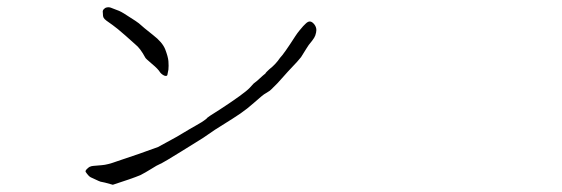

<svg xmlns="http://www.w3.org/2000/svg" viewBox="-20 -557 1540 526"><path d="M819.3 -423.8 804.7 -400.4Q797.9 -392.6 793.9 -387.7Q760.7 -352.5 757.8 -348.6Q739.3 -327.1 723.6 -312.5Q718.8 -307.6 714.8 -305.7Q710.9 -303.7 707 -300.8Q702.1 -298.8 675.8 -275.4Q657.2 -258.8 638.7 -246.1Q630.9 -240.2 568.4 -201.2Q543.9 -184.6 537.1 -179.7Q528.3 -173.8 477.5 -142.6Q426.8 -111.3 423.8 -110.4Q408.2 -103.5 393.6 -93.8Q377.9 -84 364.3 -77.1Q340.8 -67.4 289.1 -50.8Q261.7 -58.6 258.8 -58.6Q256.8 -57.6 228.5 -71.3Q222.7 -74.2 214.8 -85.9Q212.9 -88.9 218.3 -94.2Q223.6 -99.6 227.5 -100.6Q228.5 -101.6 235.4 -102.5Q248 -103.5 258.8 -104.5Q274.4 -105.5 300.8 -115.2Q304.7 -116.2 361.3 -135.7Q411.1 -153.3 413.1 -154.3L464.8 -182.6Q508.8 -209 514.6 -211.9Q536.1 -223.6 544.9 -231.4Q545.9 -232.4 546.4 -232.4Q546.9 -232.4 547.9 -234.4Q547.9 -235.4 582 -256.8Q649.4 -300.8 664.1 -316.4Q670.9 -324.2 674.8 -328.1Q675.8 -329.1 683.6 -335Q706.1 -355.5 707 -355.5Q708 -358.4 717.8 -367.2Q735.4 -380.9 747.1 -398.4Q757.8 -409.2 789.1 -458Q794.9 -466.8 799.8 -472.7Q812.5 -488.3 817.4 -492.2Q824.2 -499 830.1 -498Q835.9 -497.1 841.8 -489.3Q846.7 -482.4 846.7 -474.6Q846.7 -468.8 843.8 -460Q841.8 -454.1 835 -445.3Q824.2 -432.6 819.3 -423.8ZM350.6 -435.5Q347.7 -438.5 323.7 -459.5Q299.8 -480.5 288.6 -488.3Q277.3 -496.1 271.5 -500.5Q265.6 -504.9 263.7 -508.8Q261.7 -512.7 261.7 -522.5Q260.7 -527.3 263.7 -531.2Q268.6 -536.1 270.5 -536.1Q277.3 -538.1 283.2 -536.1Q291 -533.2 300.8 -529.3Q310.5 -526.4 328.1 -514.6Q357.4 -496.1 360.4 -493.2Q372.1 -482.4 399.4 -460.9Q424.8 -441.4 432.6 -421.9Q440.4 -401.4 441.4 -389.6Q442.4 -376 441.4 -366.2Q439.5 -356.4 438.5 -351.6Q437.5 -347.7 430.7 -349.6Q423.8 -352.5 418.9 -358.4Q413.1 -368.2 396.5 -381.8Q377.9 -397.5 377.9 -399.4Q364.3 -424.8 350.6 -435.5Z"/></svg>

Font: ToneOZ-YinPZ-Tsuipita-TC
Style: Regular
Weight: 400
Designer: ÂÆ£ÂøóÂáåJeffrey Xuan(jeffreyx@gmail.com, ToneOZ.com) ÈòøÂù§(cjkFonts)
Foundry: ToneOZ
Version: Version 0.24071